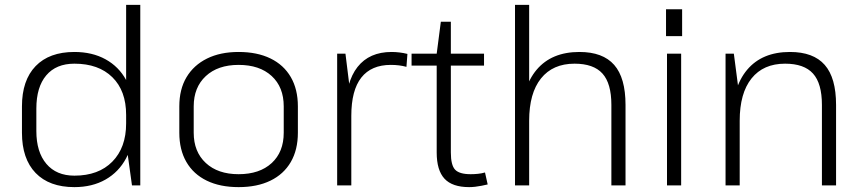

<svg xmlns="http://www.w3.org/2000/svg" viewBox="-20 -760 3528 787"><path d="M285 7Q182 7 126 -51Q70 -109 70 -216V-324Q70 -431 126 -489Q182 -547 285 -547Q358 -547 412.5 -517Q467 -487 497 -432Q527 -377 527 -301V-245Q527 -168 497 -111.5Q467 -55 412.5 -24Q358 7 285 7ZM285 -40Q384 -40 440.5 -97.5Q497 -155 497 -254V-289Q497 -388 440.5 -443.5Q384 -499 285 -499Q210 -499 169.5 -451Q129 -403 129 -315V-223Q129 -137 170 -88.5Q211 -40 285 -40ZM497 -173V-740H555V0H521Z M958 7Q882 7 827.5 -19.5Q773 -46 744 -96Q715 -146 715 -216V-324Q715 -394 744.5 -443.5Q774 -493 828.5 -520Q883 -547 958 -547Q1034 -547 1088.5 -520.5Q1143 -494 1172 -444Q1201 -394 1201 -324V-216Q1201 -146 1172 -96Q1143 -46 1088.5 -19.5Q1034 7 958 7ZM958 -46Q1044 -46 1093.5 -91.5Q1143 -137 1143 -216V-324Q1143 -403 1093.5 -448.5Q1044 -494 958 -494Q873 -494 823.5 -448Q774 -402 774 -324V-216Q774 -138 823.5 -92Q873 -46 958 -46Z M1362 -540H1396L1420 -346V0H1362ZM1397 -305Q1397 -424 1445.5 -485.5Q1494 -547 1585 -547Q1601 -547 1617.5 -545Q1634 -543 1650 -539L1646 -486Q1617 -494 1582 -494Q1502 -494 1461 -442Q1420 -390 1420 -285Z M1903 7Q1834 7 1802 -27.5Q1770 -62 1770 -135V-540L1787 -671H1828V-135Q1828 -83 1845.5 -64.5Q1863 -46 1909 -46Q1924 -46 1939 -47.5Q1954 -49 1968 -53L1979 -4Q1966 -1 1953.5 1.5Q1941 4 1928 5.5Q1915 7 1903 7ZM1667 -540H1964V-491H1667Z M2486 -330Q2486 -418 2449.5 -458.5Q2413 -499 2335 -499Q2246 -499 2197.5 -438.5Q2149 -378 2149 -265L2117 -201L2118 -265Q2118 -401 2179.5 -474Q2241 -547 2355 -547Q2451 -547 2497.5 -494Q2544 -441 2544 -330V0H2486ZM2091 -740H2149V-356V0H2091Z M2772 -540V0H2714V-540ZM2776 -722V-612H2710V-722Z M3349 -330Q3349 -418 3312.5 -458.5Q3276 -499 3198 -499Q3109 -499 3060.5 -438.5Q3012 -378 3012 -265L2981 -201V-265Q2981 -401 3042.5 -474Q3104 -547 3218 -547Q3314 -547 3360.5 -494Q3407 -441 3407 -330V0H3349ZM2954 -540H2988L3012 -356V0H2954Z"/></svg>

Font: Pathway Extreme 8pt Thin 12pt Thin
Style: Regular
Weight: 250
Version: Version 1.001;gftools[0.9.26]